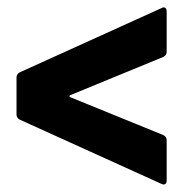

<svg xmlns="http://www.w3.org/2000/svg" viewBox="-20 -543 502 523"><path d="M434 -51V-161C434 -167 431 -172 425 -175L172 -278C168 -280 168 -282 172 -284L425 -388C431 -391 434 -396 434 -402V-512C434 -519 431 -523 426 -523C424 -523 422 -522 420 -521L34 -346C28 -343 25 -338 25 -332V-231C25 -225 28 -220 34 -217L420 -42C428 -38 434 -42 434 -51Z"/></svg>

Font: Barlow Semi Condensed
Style: Bold
Weight: 700
Width: 4
Designer: Jeremy Tribby
Foundry: Tribby Type
Version: Version 1.422;hotconv 1.0.109;makeotfexe 2.5.65596